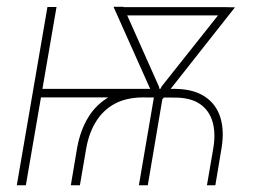

<svg xmlns="http://www.w3.org/2000/svg" viewBox="-20 -549 784 569"><path d="M404.8 -285.6 401.4 -260.3H81.1L84 -285.6ZM147.5 -528.3 56.6 0H29.8L120.6 -528.3ZM216.8 0H189.9L208.5 -110.4Q217.8 -162.6 241.9 -201.9Q266.1 -241.2 306.2 -263.4Q346.2 -285.6 402.3 -285.6H500.5Q554.7 -284.7 587.9 -262.2Q621.1 -239.7 633.1 -200.7Q645 -161.6 636.7 -110.8L618.2 0H593.3L612.3 -110.8Q619.6 -154.3 609.9 -188Q600.1 -221.7 573 -240.5Q545.9 -259.3 500.5 -259.8L402.3 -260.3Q354.5 -259.8 320.8 -241.9Q287.1 -224.1 265.6 -190.4Q244.1 -156.7 235.8 -110.8ZM650.4 -527.8 646.5 -503.4H340.8L344.2 -527.8ZM459.5 -293.5 645.5 -527.8 676.3 -527.3 461.9 -255.4 439.9 -255.9ZM345.7 -528.8 451.2 -292 458.5 -254.4H439L316.4 -528.8ZM465.8 -282.7 418 0H391.6L439.9 -282.7Z"/></svg>

Font: Roboto Condensed Thin
Style: Italic
Weight: 250
Italic angle: -12°
Designer: Christian Robertson
Foundry: Google
Version: Version 3.008; 2023